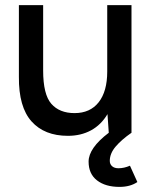

<svg xmlns="http://www.w3.org/2000/svg" viewBox="-20 -520 601 752"><path d="M401 -73Q376 -31 336.5 -9.5Q297 12 246 12Q154 12 103.5 -44.5Q53 -101 54 -219V-500H149V-244Q149 -150 181 -113.5Q213 -77 272 -77Q333 -77 366.5 -119.5Q400 -162 400 -240V-500H495V0Q456 27 433 54Q410 81 410 110Q410 123 419 131Q428 139 444 139Q466 139 489 129L518 193Q490 212 448 212Q393 212 360 186.5Q327 161 327 113Q327 60 406 0Z"/></svg>

Font: Oak Sans Medium
Style: Regular
Weight: 500
Designer: Erik Kennedy, Walven
Foundry: Erik Kennedy, Walven
Version: Version 1.000